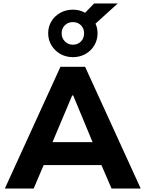

<svg xmlns="http://www.w3.org/2000/svg" viewBox="-20 -1092 844 1112"><path d="M8 0 330 -705H473L795 0H626L542 -195L609 -136H192L258 -195L175 0ZM398 -539 269 -233 244 -269H557L531 -233L404 -539ZM402 -761Q362 -761 329.5 -779.5Q297 -798 278 -829.5Q259 -861 259 -899Q259 -938 278 -969Q297 -1000 329.5 -1018Q362 -1036 402 -1036Q422 -1036 439.5 -1031.5Q457 -1027 473 -1018L525 -1072H662L533 -955Q539 -943 542 -929Q545 -915 545 -899Q545 -861 526.5 -829.5Q508 -798 475.5 -779.5Q443 -761 402 -761ZM402 -833Q430 -833 448.5 -851.5Q467 -870 467 -899Q467 -928 448.5 -946Q430 -964 402 -964Q375 -964 356 -946Q337 -928 337 -899Q337 -871 356 -852Q375 -833 402 -833Z"/></svg>

Font: Nunito Sans 7pt ExtraBold
Style: Regular
Weight: 800
Designer: Vernon Adams
Foundry: Vernon Adams
Version: Version 3.101;gftools[0.9.27]